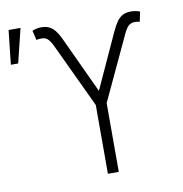

<svg xmlns="http://www.w3.org/2000/svg" viewBox="-104 -807 842 883"><g transform="rotate(-10 316.5 -365.0)"><path d="M329.1 -321.3 187.5 -622.1Q174.8 -647.9 163.8 -657Q152.8 -666 136.7 -666Q121.1 -666 112.3 -663.1L101.6 -708Q113.8 -712.9 123.8 -714.8Q133.8 -716.8 146.5 -716.8Q175.8 -716.8 196.3 -699Q216.8 -681.2 236.3 -636.7L354.5 -382.8L470.7 -636.7Q484.4 -666.5 496.3 -683.3Q508.3 -700.2 524.2 -708.5Q540 -716.8 562.5 -716.8Q585 -716.8 604.5 -709L594.7 -663.1Q584.5 -666 571.3 -666Q555.2 -666 543.9 -656.7Q532.7 -647.5 520.5 -622.1L379.9 -321.3V0H329.1ZM-5.9 -730.5H49.8L10.7 -571.3H-23.4Z"/></g></svg>

Font: Pretendard Std ExtraLight
Style: Regular
Weight: 200
Designer: Base glyphs from Inter by Rasmus Andersson; Hangeul glyphs from Noto Sans CJK(Source Han Sans) by Jang Soo-young and Kan
Foundry: Kil Hyung-jin
Version: Version 1.309